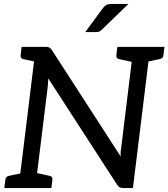

<svg xmlns="http://www.w3.org/2000/svg" viewBox="-20 -955 855 975"><path d="M74 0 162 -717H212Q225 -717 231 -713.5Q237 -710 244 -700L593 -160Q592 -173 593 -185.5Q594 -198 596 -209L658 -717H743L655 0H606Q595 0 587.5 -4Q580 -8 574 -18L225 -557Q225 -545 224 -533Q223 -521 222 -511L159 0ZM2 0 7 -41Q8 -50 12.5 -55Q17 -60 25 -62L102 -78L104 0ZM139 0 159 -78 232 -62Q241 -60 244 -55Q247 -50 246 -41L241 0ZM192 -717 171 -639 98 -655Q90 -657 87 -662Q84 -667 85 -676L90 -717ZM678 -717 657 -639 584 -655Q576 -657 573 -662Q570 -667 571 -676L576 -717ZM815 -717 810 -676Q809 -667 804.5 -662Q800 -657 791 -655L714 -639L713 -717ZM545 -935H632L499 -806Q491 -798 484.5 -795Q478 -792 466 -792H413L502 -913Q510 -924 519.5 -929.5Q529 -935 545 -935Z"/></svg>

Font: Aleo
Style: Italic
Weight: 400
Italic angle: -7°
Designer: Alessio Laiso
Foundry: Alessio Laiso
Version: Version 2.001;gftools[0.9.29]